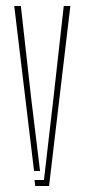

<svg xmlns="http://www.w3.org/2000/svg" viewBox="-20 -620 282 640"><path d="M27.5 -600H49.5L83.5 -296L113.5 -50H93.5ZM95 -20H126.5L158.5 -296L192.5 -600H214.5L143.5 0H97.5Z"/></svg>

Font: Big Shoulders Stencil Display Thin
Style: Regular
Weight: 100
Designer: Patric King
Foundry: XO Type Co
Version: Version 1.000